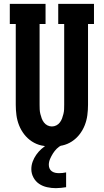

<svg xmlns="http://www.w3.org/2000/svg" viewBox="-20 -755 540 999"><path d="M250 8Q223 8 196 2Q169 -4 146 -19Q123 -34 106 -56Q89 -78 79 -103.5Q69 -129 65.5 -156Q62 -183 62 -210V-630H31V-735H217V-630H186V-210Q186 -198 186.5 -186Q187 -174 190 -162Q193 -150 197 -139Q201 -128 208.5 -118Q216 -108 227 -102.5Q238 -97 250 -97Q262 -97 273 -102.5Q284 -108 291.5 -118Q299 -128 303 -139Q307 -150 310 -162Q313 -174 313.5 -186Q314 -198 314 -210V-630H283V-735H469V-630H438V-210Q438 -183 434.5 -156Q431 -129 421 -103.5Q411 -78 394 -56Q377 -34 354 -19Q331 -4 304 2Q277 8 250 8ZM270 224Q248 224 225 219Q202 214 183.5 201.5Q165 189 154 168.5Q143 148 143 125Q143 105 150 86Q157 67 168.5 50.5Q180 34 195 20.5Q210 7 227 -3L235 -8H302V0Q287 7 275.5 18.5Q264 30 255.5 43.5Q247 57 240.5 72Q234 87 234 103Q234 113 238 122Q242 131 250 136.5Q258 142 267.5 144Q277 146 287 146Q296 146 305.5 145Q315 144 324 142V219Q311 221 297.5 222.5Q284 224 270 224Z"/></svg>

Font: Iosevka Curly Slab Extrabold
Style: Regular
Weight: 800
Monospace: yes
Designer: Belleve Invis
Foundry: Belleve Invis
Version: Version 22.1.2; ttfautohint (v1.8.4)